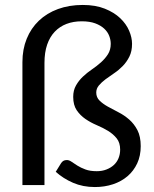

<svg xmlns="http://www.w3.org/2000/svg" viewBox="-20 -747 620 775"><path d="M314 -727Q365.5 -727 403 -712Q440.5 -697 465 -673.8Q489.5 -650.5 501.2 -623Q513 -595.5 513 -570Q513 -540 502.2 -518.5Q491.5 -497 475.5 -480.5Q459.5 -464 440.8 -451.5Q422 -439 406 -427Q390 -415 379.2 -402.2Q368.5 -389.5 368.5 -373.5Q368.5 -354 381.8 -341Q395 -328 415 -316.8Q435 -305.5 458.2 -293.8Q481.5 -282 501.5 -264.5Q521.5 -247 534.8 -221.5Q548 -196 548 -157Q548 -118 533.8 -87.5Q519.5 -57 494.8 -35.8Q470 -14.5 436 -3.2Q402 8 363 8Q314.5 8 274.8 -9.2Q235 -26.5 205 -53.5L226 -87.5Q230 -94 235.5 -97.5Q241 -101 250 -101Q259 -101 269 -94Q279 -87 292.5 -78.5Q306 -70 324.8 -63Q343.5 -56 370.5 -56Q392 -56 409.5 -62.8Q427 -69.5 439.5 -81Q452 -92.5 458.5 -108.5Q465 -124.5 465 -143Q465 -171 451 -188.5Q437 -206 416 -218.8Q395 -231.5 370.2 -242Q345.5 -252.5 324.5 -267Q303.5 -281.5 289.5 -302.2Q275.5 -323 275.5 -356Q275.5 -382.5 286.8 -402.2Q298 -422 314.8 -437.8Q331.5 -453.5 351.2 -467Q371 -480.5 387.8 -495.5Q404.5 -510.5 415.8 -528.2Q427 -546 427 -570Q427 -586 420.8 -602.2Q414.5 -618.5 400.5 -631.5Q386.5 -644.5 364.2 -652.8Q342 -661 310 -661Q276 -661 248.5 -650.5Q221 -640 201 -619Q181 -598 170.2 -566.5Q159.5 -535 159.5 -493V0H70.5V-496Q70.5 -548 87.8 -590.5Q105 -633 137 -663.5Q169 -694 214 -710.5Q259 -727 314 -727Z"/></svg>

Font: Lato
Style: Regular
Weight: 400
Designer: Lukasz Dziedzic with Adam Twardoch and Botio Nikoltchev
Foundry: tyPoland Lukasz Dziedzic
Version: Version 2.010; 2014-09-01; http://www.latofonts.com/; ttfaut